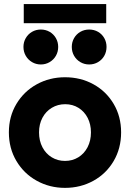

<svg xmlns="http://www.w3.org/2000/svg" viewBox="-20 -911 636 939"><path d="M23.4 -263.7Q23.4 -341.3 60.3 -402.8Q97.2 -464.4 159.9 -498.8Q222.7 -533.2 297.9 -533.2Q374.5 -533.2 437 -498.8Q499.5 -464.4 535.9 -402.8Q572.3 -341.3 572.3 -263.7Q572.3 -185.5 535.9 -123.5Q499.5 -61.5 436.8 -26.9Q374 7.8 297.9 7.8Q222.7 7.8 159.9 -26.9Q97.2 -61.5 60.3 -123.5Q23.4 -185.5 23.4 -263.7ZM424.8 -263.7Q424.8 -303.2 408.7 -334.5Q392.6 -365.7 364 -383.5Q335.4 -401.4 298.8 -401.4Q262.7 -401.4 233.4 -383.8Q204.1 -366.2 187.5 -335Q170.9 -303.7 170.9 -263.7Q170.9 -222.7 187.5 -190.9Q204.1 -159.2 233.2 -141.6Q262.2 -124 297.9 -124Q334 -124 362.8 -141.6Q391.6 -159.2 408.2 -190.9Q424.8 -222.7 424.8 -263.7ZM331.1 -681.6Q331.1 -705.1 342.3 -724.6Q353.5 -744.1 373 -755.4Q392.6 -766.6 416 -766.6Q439.9 -766.6 459.5 -755.4Q479 -744.1 490 -724.6Q501 -705.1 501 -681.6Q501 -657.7 490 -638.2Q479 -618.7 459.5 -607.2Q439.9 -595.7 416 -595.7Q392.6 -595.7 373 -607.2Q353.5 -618.7 342.3 -638.2Q331.1 -657.7 331.1 -681.6ZM94.7 -681.6Q94.7 -705.1 106 -724.6Q117.2 -744.1 136.7 -755.4Q156.2 -766.6 179.7 -766.6Q203.1 -766.6 222.7 -755.4Q242.2 -744.1 253.4 -724.6Q264.6 -705.1 264.6 -681.6Q264.6 -657.7 253.4 -638.2Q242.2 -618.7 222.7 -607.2Q203.1 -595.7 179.7 -595.7Q156.2 -595.7 136.7 -607.2Q117.2 -618.7 106 -638.2Q94.7 -657.7 94.7 -681.6ZM96.2 -891.1H499.5V-797.4H96.2Z"/></svg>

Font: Reddit Sans Vanilla ExtraBold
Style: Regular
Weight: 800
Designer: Stephen Hutchings
Foundry: Reddit
Version: Version 1.013